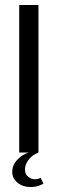

<svg xmlns="http://www.w3.org/2000/svg" viewBox="-20 -611 231 769"><path d="M57 0V-591H134V0ZM101 138Q71 138 50 120.5Q29 103 29 78Q29 50 50 28Q71 6 98 -1L134 0Q107 11 93.5 30Q80 49 80 68Q80 87 93 97Q106 107 119 107Q127 107 133.5 105Q140 103 143 101L154 125Q148 128 135.5 133Q123 138 101 138Z"/></svg>

Font: Alumni Sans Medium
Style: Regular
Weight: 500
Designer: Robert E. Leuschke
Foundry: Robert E. Leuschke
Version: Version 1.018